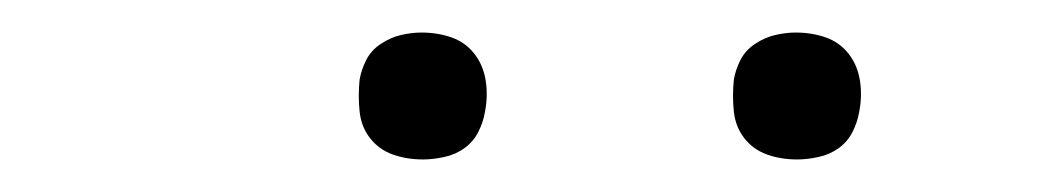

<svg xmlns="http://www.w3.org/2000/svg" viewBox="-20 -729 640 118"><path d="M470 -631Q460 -631 451.5 -634Q443 -637 437.5 -644Q432 -651 431 -660.5Q430 -670 431 -680Q432 -686 435 -692Q438 -698 444 -702Q450 -706 456.5 -707.5Q463 -709 469 -709Q479 -709 487.5 -706Q496 -703 501.5 -696Q507 -689 508.5 -679.5Q510 -670 508 -660Q507 -654 504 -648Q501 -642 495.5 -638Q490 -634 483 -632.5Q476 -631 470 -631ZM240 -631Q230 -631 221.5 -634Q213 -637 207.5 -644Q202 -651 201 -660.5Q200 -670 201 -680Q202 -686 205 -692Q208 -698 214 -702Q220 -706 226.5 -707.5Q233 -709 239 -709Q249 -709 257.5 -706Q266 -703 271.5 -696Q277 -689 278.5 -679.5Q280 -670 278 -660Q277 -654 274 -648Q271 -642 265.5 -638Q260 -634 253 -632.5Q246 -631 240 -631Z"/></svg>

Font: Iosevka Extralight Extended
Style: Italic
Weight: 200
Width: 7
Italic angle: -9°
Monospace: yes
Designer: Belleve Invis
Foundry: Belleve Invis
Version: Version 32.5.0; ttfautohint (v1.8.4)